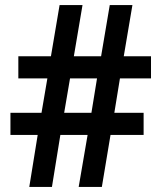

<svg xmlns="http://www.w3.org/2000/svg" viewBox="-20 -734 633 754"><path d="M451 -426 429 -291H544V-204H414L380 0H289L324 -204H217L184 0H95L128 -204H21V-291H143L166 -426H52V-513H180L214 -714H304L270 -513H377L411 -714H500L466 -513H573V-426ZM232 -291H339L361 -426H255Z"/></svg>

Font: Noto Sans Hebrew SemiCondensed SemiBold
Style: Regular
Weight: 600
Width: 4
Designer: Monotype Design Team
Foundry: Monotype Imaging Inc.
Version: Version 2.004; ttfautohint (v1.8.4.7-5d5b)